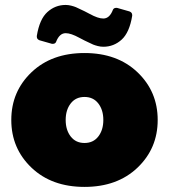

<svg xmlns="http://www.w3.org/2000/svg" viewBox="-20 -728 673 765"><path d="M241.7 -708.3Q252.5 -708.3 263.8 -705.4Q275 -702.5 282.1 -699.6Q289.2 -696.7 300.8 -690.8Q312.5 -685 316.7 -683.3Q319.2 -682.5 336.7 -672.9Q354.2 -663.3 367.5 -658.8Q380.8 -654.2 391.7 -654.2Q416.7 -654.2 430 -689.2Q433.3 -696.7 443.3 -696.7Q447.5 -696.7 449.2 -695.8L495.8 -682.5Q506.7 -678.3 506.7 -668.3V-665Q495.8 -598.3 464.6 -570Q433.3 -541.7 391.7 -541.7Q380.8 -541.7 369.6 -544.6Q358.3 -547.5 351.2 -550.4Q344.2 -553.3 332.5 -559.2Q320.8 -565 316.7 -566.7Q314.2 -567.5 296.7 -577.1Q279.2 -586.7 265.8 -591.2Q252.5 -595.8 241.7 -595.8Q216.7 -595.8 203.3 -560.8Q200 -553.3 190 -553.3Q185.8 -553.3 184.2 -554.2L137.5 -567.5Q126.7 -571.7 126.7 -581.7V-585Q137.5 -651.7 168.8 -680Q200 -708.3 241.7 -708.3ZM105.4 -60Q25 -136.7 25 -250Q25 -363.3 105.4 -440Q185.8 -516.7 316.7 -516.7Q447.5 -516.7 527.9 -440Q608.3 -363.3 608.3 -250Q608.3 -136.7 527.9 -60Q447.5 16.7 316.7 16.7Q185.8 16.7 105.4 -60ZM261.7 -315.8Q241.7 -290 241.7 -250Q241.7 -210 261.7 -184.2Q281.7 -158.3 316.7 -158.3Q351.7 -158.3 371.7 -184.2Q391.7 -210 391.7 -250Q391.7 -290 371.7 -315.8Q351.7 -341.7 316.7 -341.7Q281.7 -341.7 261.7 -315.8Z"/></svg>

Font: BoonTook Mon
Style: Regular
Weight: 400
Designer: Sungsit Sawaiwan
Foundry: FontUni
Version: Version 3.0